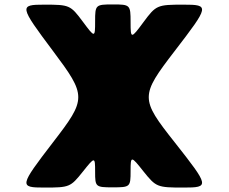

<svg xmlns="http://www.w3.org/2000/svg" viewBox="-20 -846 1032 866"><path d="M768 -204C612 -401 612 -413 768 -616C924 -819 926 -825 808 -825C689 -825 684 -823 627 -746C571 -670 569 -670 569 -747C569 -824 567 -826 489 -826C411 -826 409 -824 409 -750C409 -675 408 -675 353 -749C298 -823 293 -825 180 -825C66 -825 67 -819 219 -616C371 -413 371 -401 219 -204C67 -6 66 0 180 0C293 0 298 -2 353 -71C408 -140 409 -140 409 -71C409 -3 411 -1 489 -1C567 -1 569 -3 569 -74C569 -144 571 -144 627 -73C684 -2 689 0 808 0C926 0 924 -6 768 -204Z"/></svg>

Font: Hussar Print
Style: Bold
Weight: 700
Foundry: Cannot Into Space Fonts
Version: Version 2.00